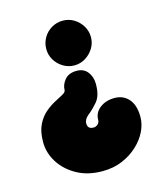

<svg xmlns="http://www.w3.org/2000/svg" viewBox="-106 -637 744 863"><g transform="rotate(-15 266.0 -206.0)"><path d="M266 -348Q238 -348 214 -362.5Q190 -377 176 -400.5Q162 -424 162 -452Q162 -480 176 -504Q190 -528 214 -542Q238 -556 266 -556Q294 -556 317.5 -542Q341 -528 355.5 -504Q370 -480 370 -452Q370 -424 355.5 -400.5Q341 -377 317.5 -362.5Q294 -348 266 -348ZM194 -253Q194 -277 212 -299Q230 -321 265 -322Q300 -323 318.5 -299.5Q337 -276 337 -243Q337 -215 331 -194Q325 -173 310 -157Q291 -135 270 -118.5Q249 -102 249 -82Q249 -56 276 -56Q288 -56 296.5 -64Q305 -72 305 -84Q305 -117 332.5 -138.5Q360 -160 401 -160Q442 -160 467 -131Q492 -102 492 -48Q492 -15 476 18.5Q460 52 429.5 80.5Q399 109 357.5 126.5Q316 144 265 144Q197 144 146.5 116Q96 88 68 43.5Q40 -1 40 -51Q40 -100 55.5 -131.5Q71 -163 94 -182.5Q117 -202 140 -214Q163 -226 178.5 -234.5Q194 -243 194 -253Z"/></g></svg>

Font: Cherry Bomb One
Style: Regular
Weight: 400
Designer: satsuyako
Foundry: satsuyako
Version: Version 4.100; ttfautohint (v1.8.3)